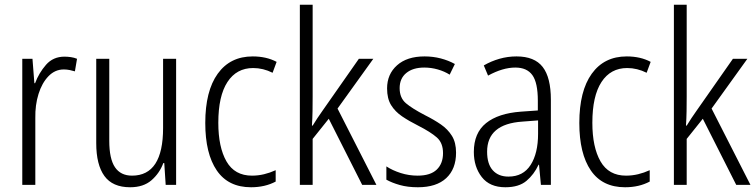

<svg xmlns="http://www.w3.org/2000/svg" viewBox="-20 -780 3190 810"><path d="M252 -541Q265 -541 279 -539Q293 -537 305 -532L296 -479Q286 -482 274 -484.5Q262 -487 249 -487Q212 -487 184.5 -458.5Q157 -430 142.5 -383.5Q128 -337 129 -282V0H74V-532H117L125 -429H128Q144 -472 174 -506.5Q204 -541 252 -541Z M723 -532V0H679L673 -92H669Q653 -49 619 -19.5Q585 10 529 10Q455 10 420.5 -37.5Q386 -85 386 -176V-532H441V-186Q441 -110 465 -74.5Q489 -39 537 -39Q668 -39 668 -240V-532Z M1039 10Q943 10 894.5 -61Q846 -132 846 -261Q846 -396 898.5 -469Q951 -542 1046 -542Q1104 -542 1147 -519L1130 -473Q1090 -493 1048 -493Q978 -493 939.5 -434Q901 -375 901 -262Q901 -159 935.5 -99Q970 -39 1043 -39Q1069 -39 1094 -45Q1119 -51 1143 -62V-14Q1098 10 1039 10Z M1299 -373Q1299 -341 1298.5 -311Q1298 -281 1296 -250H1299Q1309 -266 1319 -281.5Q1329 -297 1340 -312L1494 -532H1555L1404 -322L1568 0H1508L1367 -279L1299 -194V0H1245V-760H1299Z M1904 -136Q1904 -67 1862.5 -28.5Q1821 10 1743 10Q1700 10 1666.5 0.5Q1633 -9 1610 -22V-78Q1636 -61 1670.5 -50Q1705 -39 1742 -39Q1796 -39 1822.5 -64.5Q1849 -90 1849 -134Q1849 -177 1823 -200Q1797 -223 1744 -250Q1706 -269 1676.5 -289Q1647 -309 1630 -336.5Q1613 -364 1613 -407Q1613 -467 1655 -504.5Q1697 -542 1771 -542Q1807 -542 1839.5 -533.5Q1872 -525 1899 -510L1877 -465Q1855 -479 1827 -487Q1799 -495 1770 -495Q1722 -495 1694 -472Q1666 -449 1666 -408Q1666 -367 1692.5 -344.5Q1719 -322 1773 -294Q1811 -275 1840 -255Q1869 -235 1886.5 -207Q1904 -179 1904 -136Z M2159 -542Q2235 -542 2269.5 -497.5Q2304 -453 2304 -359V0H2262L2254 -85H2252Q2233 -44 2201 -17Q2169 10 2112 10Q2046 10 2012.5 -33Q1979 -76 1979 -139Q1979 -219 2030.5 -260.5Q2082 -302 2178 -309L2249 -314V-355Q2249 -431 2226 -463Q2203 -495 2154 -495Q2101 -495 2039 -461L2021 -504Q2052 -522 2087 -532Q2122 -542 2159 -542ZM2184 -267Q2035 -257 2035 -140Q2035 -88 2059 -61.5Q2083 -35 2125 -35Q2187 -35 2218.5 -84Q2250 -133 2250 -216V-272Z M2617 10Q2521 10 2472.5 -61Q2424 -132 2424 -261Q2424 -396 2476.5 -469Q2529 -542 2624 -542Q2682 -542 2725 -519L2708 -473Q2668 -493 2626 -493Q2556 -493 2517.5 -434Q2479 -375 2479 -262Q2479 -159 2513.5 -99Q2548 -39 2621 -39Q2647 -39 2672 -45Q2697 -51 2721 -62V-14Q2676 10 2617 10Z M2877 -373Q2877 -341 2876.5 -311Q2876 -281 2874 -250H2877Q2887 -266 2897 -281.5Q2907 -297 2918 -312L3072 -532H3133L2982 -322L3146 0H3086L2945 -279L2877 -194V0H2823V-760H2877Z"/></svg>

Font: Noto Sans Sinhala UI Condensed Light
Style: Regular
Weight: 300
Width: 3
Designer: Jelle Bosma - Monotype Design Team
Foundry: Monotype Imaging Inc.
Version: Version 2.006; ttfautohint (v1.8.4.7-5d5b)